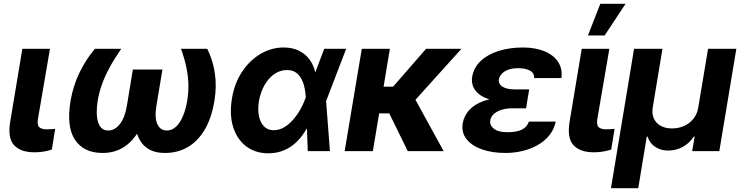

<svg xmlns="http://www.w3.org/2000/svg" viewBox="-20 -806 3947 1024"><path d="M99.2 -545.9H246.5L182.2 -170.5Q177.3 -138.3 189.9 -127.2Q202.5 -116.2 230.9 -116.2Q244.5 -116.2 255 -117.2Q265.4 -118.2 274.4 -118.9L256.4 -8.2Q236.3 -1.6 212.5 2.4Q188.8 6.4 163.5 6.2Q91.8 6.4 56.2 -30.6Q20.7 -67.6 33.8 -152.9Z M486.3 -545.9H626.6Q589.5 -492.1 564 -445Q538.6 -397.9 523.5 -355.3Q508.4 -312.6 501.4 -271.3Q489.5 -196.1 503.6 -153Q517.8 -110 557.4 -110Q592 -110 619 -143.9Q646 -177.8 656.8 -242.2L688.5 -435.2H799.2L769.5 -256.8Q756.2 -176.2 724.5 -116.2Q692.7 -56.2 643.2 -23.2Q593.7 9.8 526.8 9.8Q426.8 9.8 379.8 -60.5Q332.9 -130.9 356.8 -270.9Q369.6 -346.1 402.7 -416Q435.7 -485.8 486.3 -545.9ZM945.3 -545.9H1085.2Q1115.5 -485.8 1125.8 -416Q1136.1 -346.1 1124 -270.9Q1109.1 -177.7 1072.3 -115.3Q1035.5 -52.8 981.5 -21.5Q927.4 9.8 860.2 9.8Q793.8 9.8 755.3 -23.2Q716.8 -56.2 705.2 -116.2Q693.6 -176.2 706.8 -256.8L736.1 -435.2H846.3L814.3 -242.2Q803.6 -177.8 819.3 -143.9Q835.1 -110 869.5 -110Q896.1 -110 917.7 -129.4Q939.4 -148.8 955 -185.1Q970.7 -221.3 978.9 -271.3Q985.6 -312.6 984.7 -355.3Q983.8 -397.9 974.3 -445Q964.7 -492.1 945.3 -545.9Z M1410.3 11.7Q1340 11 1291.7 -26.5Q1243.3 -64 1223.1 -129.8Q1202.9 -195.6 1217.1 -280.7Q1230.4 -361.8 1270.9 -423Q1311.5 -484.2 1369.5 -518.5Q1427.5 -552.7 1492.7 -552.7Q1539 -552.7 1573.4 -536Q1607.8 -519.3 1630.1 -489.7Q1652.4 -460.1 1661 -420.9L1707.5 -424.4L1719 -269.7L1739.6 0H1621.4L1611.2 -283.2Q1610 -308.5 1604.9 -334.5Q1599.9 -360.5 1588.9 -382.7Q1577.8 -404.9 1558.9 -418.7Q1540 -432.4 1510.8 -432.4Q1473.3 -432.4 1442.4 -410.6Q1411.5 -388.9 1390.4 -351.4Q1369.2 -313.9 1360.8 -265.6Q1353.9 -220.9 1361.2 -186.1Q1368.6 -151.3 1388.5 -131.5Q1408.4 -111.7 1439.2 -111.5Q1469.1 -111.5 1495.6 -127.2Q1522 -143 1543.7 -168.1Q1565.4 -193.3 1581.5 -221.9Q1597.7 -250.5 1606.9 -276.2L1709.3 -545.9H1826.3L1721 -271.5L1658.9 -124.2L1615.1 -119.5Q1594 -81.2 1564.4 -51.5Q1534.8 -21.8 1496.3 -5.1Q1457.9 11.6 1410.3 11.7Z M2059.4 -545.9 1968.6 0H1818.2L1909.6 -545.9ZM2441.2 -545.9 2130.3 -201.2H1976L1981.2 -343.8H2076.6L2252.5 -545.9ZM2154.7 0 2047.3 -219.1 2184.2 -294.9 2346.1 0Z M2685.4 -285.9H2794.9L2785.9 -228.3H2708.8Q2682.4 -228.3 2657.7 -221.1Q2633 -214 2615.8 -199.8Q2598.6 -185.6 2594.5 -163.5Q2590.8 -138.1 2614.1 -119.5Q2637.3 -100.9 2686.7 -101Q2737.2 -100.9 2764.4 -115.2Q2791.6 -129.6 2800.6 -157.4H2943.9Q2935.4 -116.2 2910.2 -84.9Q2885.1 -53.6 2848.1 -32.6Q2811.2 -11.5 2766.9 -0.9Q2722.7 9.8 2675.6 9.8Q2604.1 9.8 2549.8 -9.6Q2495.5 -28.9 2467.7 -64.6Q2439.9 -100.2 2447.9 -148.6Q2454.4 -187.3 2481.9 -218.3Q2509.5 -249.3 2560 -267.6Q2610.5 -285.9 2685.4 -285.9ZM2791.4 -264.6H2681.8Q2629.5 -264.6 2592.4 -275.6Q2555.4 -286.5 2533.2 -305.1Q2511 -323.6 2502.5 -347Q2494 -370.4 2498 -395.1Q2506.5 -445.9 2543.8 -480.9Q2581 -515.9 2639.3 -534.3Q2697.7 -552.7 2768.9 -552.7Q2833.3 -552.7 2881.6 -533.5Q2930 -514.3 2955.2 -477.8Q2980.5 -441.4 2974.4 -389.8H2828.5Q2829.8 -416.9 2806.3 -429.5Q2782.8 -442.2 2742.8 -442.4Q2697.5 -442.2 2671.1 -424.9Q2644.8 -407.5 2640.8 -383.4Q2636.9 -359.1 2659.1 -344.3Q2681.2 -329.5 2725.4 -329.3H2802.5Z M3082.6 -545.9H3229.9L3165.6 -170.5Q3160.7 -138.3 3173.3 -127.2Q3185.9 -116.2 3214.3 -116.2Q3227.9 -116.2 3238.4 -117.2Q3248.8 -118.2 3257.8 -118.9L3239.8 -8.2Q3219.7 -1.6 3195.9 2.4Q3172.2 6.4 3146.9 6.2Q3075.2 6.4 3039.6 -30.6Q3004.1 -67.6 3017.2 -152.9ZM3115.8 -617 3181.6 -785.9H3316.4L3204.9 -617Z M3238.5 197.7 3361.7 -545.9H3513.1L3461.1 -232Q3455.9 -199.2 3467.1 -174.1Q3478.4 -149 3503.5 -135.1Q3528.5 -121.1 3564.3 -121.1Q3600.6 -121.1 3630.3 -135.1Q3660 -149 3679.4 -174.1Q3698.8 -199.2 3703.9 -232L3756.4 -545.9H3907.2L3816.4 0H3671.5L3685 -77.5H3680.1Q3657.6 -42.5 3621.7 -22.7Q3585.7 -2.9 3544.1 -3.1Q3503.9 -2.9 3474.3 -22.7Q3444.6 -42.5 3433.8 -77.5H3429.5L3384 197.7Z"/></svg>

Font: Inter Tight
Style: Italic
Weight: 400
Italic angle: -9.39999°
Designer: Rasmus Andersson
Foundry: rsms
Version: Version 3.002